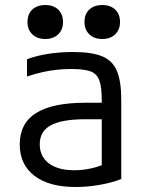

<svg xmlns="http://www.w3.org/2000/svg" viewBox="-20 -738 590 768"><path d="M283 10Q176 10 117.5 -35Q59 -80 59 -160Q59 -245 124.5 -286Q190 -327 322 -327H423V-261H321Q228 -261 183.5 -237Q139 -213 139 -161Q139 -112 175.5 -84.5Q212 -57 277 -57Q312 -57 347 -65Q382 -73 405 -86L387 -42V-338Q387 -389 377.5 -416Q368 -443 342 -452.5Q316 -462 266 -462Q236 -462 207.5 -459Q179 -456 150 -449.5Q121 -443 88 -432V-501Q125 -515 172 -522.5Q219 -530 272 -530Q346 -530 388 -513Q430 -496 447.5 -454.5Q465 -413 465 -340V-22Q431 -8 381 1Q331 10 283 10ZM161 -582Q129 -582 109.5 -600.5Q90 -619 90 -650Q90 -682 109.5 -700Q129 -718 161 -718Q193 -718 212.5 -700Q232 -682 232 -650Q232 -619 212.5 -600.5Q193 -582 161 -582ZM389 -582Q357 -582 337.5 -600.5Q318 -619 318 -650Q318 -682 337.5 -700Q357 -718 389 -718Q421 -718 440.5 -700Q460 -682 460 -650Q460 -619 440.5 -600.5Q421 -582 389 -582Z"/></svg>

Font: M PLUS Code Latin SemiExpanded
Style: Regular
Weight: 400
Width: 6
Designer: Coji Morishita
Foundry: UNDERFOREST DESIGN
Version: Version 1.002; ttfautohint (v1.8.3)